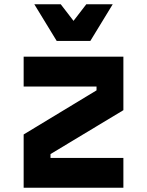

<svg xmlns="http://www.w3.org/2000/svg" viewBox="-20 -881 690 901"><path d="M91 -615H559V-364L217 -158V-140H559V0H91V-250L433 -457V-475H91ZM509 -861 404 -689H246L141 -861H265L369 -726H281L385 -861Z"/></svg>

Font: Martian Mono SemiCondensed
Style: Bold
Weight: 700
Width: 4
Designer: Roman Shamin
Foundry: Evil Martians
Version: Version 1.000